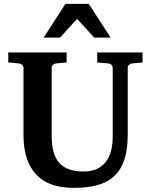

<svg xmlns="http://www.w3.org/2000/svg" viewBox="-20 -937 769 974"><path d="M649.9 -615.2Q641.6 -614.3 634.8 -608.4Q627.9 -602.5 627.9 -592.8V-253.9Q627.9 -180.2 611.3 -128.7Q594.7 -77.1 561 -44.9Q527.3 -12.7 475.8 1.7Q424.3 16.1 354 16.1Q225.1 16.1 162.1 -53Q99.1 -122.1 99.1 -253.9V-592.8Q99.1 -602.5 92 -608.4Q85 -614.3 76.2 -615.2L22 -620.1V-670.9H317.9V-620.1L264.2 -615.2Q255.9 -614.3 249 -608.4Q242.2 -602.5 242.2 -592.8V-246.1Q242.2 -152.3 281.7 -109.6Q321.3 -66.9 403.8 -66.9Q443.4 -66.9 471.2 -79.8Q499 -92.8 517.1 -116.2Q535.2 -139.6 543.5 -172.6Q551.8 -205.6 551.8 -246.1V-592.8Q551.8 -602.5 545.4 -608.4Q539.1 -614.3 529.8 -615.2L473.1 -620.1V-670.9H703.1V-620.1ZM458 -746.1 371.1 -841.3 284.2 -746.1H201.2L312 -917.5H430.2L541 -746.1Z"/></svg>

Font: Charis SIL Phon
Style: Bold
Weight: 700
Foundry: SIL International
Version: Version 5.000